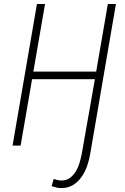

<svg xmlns="http://www.w3.org/2000/svg" viewBox="-20 -731 627 964"><path d="M206.1 -710.9H165.5L43 0H83.5L141.1 -333.5H456.5L390.1 43.5Q386.2 64 378.9 87.9Q371.6 111.8 359.4 131.3Q347.2 150.9 329.8 163.1Q312.5 175.3 288.6 175.3Q278.3 175.3 268.6 172.9Q258.8 170.4 249.5 167.5L239.3 203.6Q251 207.5 262.7 210.4Q274.4 213.4 287.1 213.4Q321.3 213.4 346.4 198Q371.6 182.6 389.2 157.7Q406.7 132.8 417.2 102.8Q427.7 72.8 432.6 43.5L562 -710.9H521.5L462.9 -371.6H147.5Z"/></svg>

Font: Roboto Mono ExtraLight
Style: Italic
Weight: 250
Italic angle: -10°
Monospace: yes
Designer: Google
Version: Version 3.000